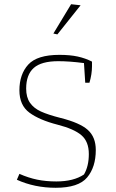

<svg xmlns="http://www.w3.org/2000/svg" viewBox="-20 -880 548 910"><path d="M233 -721 317 -860 362 -855 252 -717ZM60 -28 72 -56Q115 -37 156.5 -28.5Q198 -20 247 -20Q329 -20 378 -53Q401 -92 401 -150Q401 -209 366 -239Q331 -269 253 -289Q167 -311 119.5 -346Q72 -381 72 -452Q72 -528 114 -574Q156 -620 262 -620Q312 -620 348.5 -612Q385 -604 416 -588V-566Q416 -529 404 -488H384L378 -581Q310 -590 256 -590Q176 -590 140 -558Q104 -526 104 -460Q104 -419 122 -393Q140 -367 174 -351.5Q208 -336 267 -321Q359 -298 396.5 -264Q434 -230 434 -169Q434 -88 393 -39Q352 10 244 10Q144 10 60 -28Z"/></svg>

Font: Athiti ExtraLight
Style: Regular
Weight: 275
Designer: CadsonDemak Team
Foundry: CadsonDemak
Version: Version 1.033